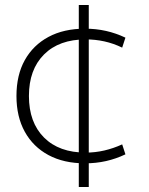

<svg xmlns="http://www.w3.org/2000/svg" viewBox="-20 -645 596 770"><path d="M321 10Q236 10 174.5 -23Q113 -56 79.5 -116.5Q46 -177 46 -260Q46 -344 79.5 -404Q113 -464 174.5 -497Q236 -530 321 -530Q365 -530 405 -521Q445 -512 483 -494L470 -454Q435 -471 398.5 -479Q362 -487 324 -487Q217 -487 156.5 -426.5Q96 -366 96 -260Q96 -154 156.5 -93.5Q217 -33 324 -33Q362 -33 398.5 -41.5Q435 -50 470 -66L483 -26Q445 -8 405 1Q365 10 321 10ZM296 105V-625H336V105Z"/></svg>

Font: M PLUS 2 Thin Light
Style: Regular
Weight: 300
Version: Version 1.001